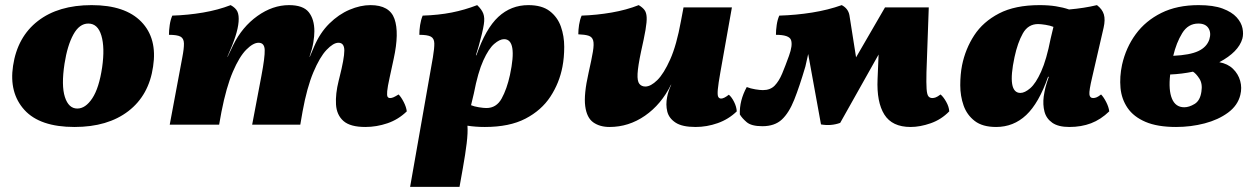

<svg xmlns="http://www.w3.org/2000/svg" viewBox="-20 -487 4918 750"><path d="M271 9Q136 9 75.5 -57.5Q15 -124 31 -230Q48 -343 128 -405Q208 -467 338 -467Q469 -467 532 -402Q595 -337 578 -227Q562 -115 481.5 -53Q401 9 271 9ZM282 -63Q314 -63 340.5 -103Q367 -143 379 -224Q390 -301 376 -348Q362 -395 325 -395Q290 -395 266.5 -352Q243 -309 232 -238Q219 -153 233.5 -108Q248 -63 282 -63Z M1407 9Q1348 9 1321.5 -14.5Q1295 -38 1292.5 -79Q1290 -120 1303 -172L1306 -184Q1325 -259 1325 -289.5Q1325 -320 1302 -320Q1282 -320 1255.5 -292Q1229 -264 1204 -204.5Q1179 -145 1162 -52L1153 0H965L1001 -190Q1015 -264 1014 -292Q1013 -320 990 -320Q969 -320 942 -293Q915 -266 889.5 -206.5Q864 -147 845 -50L836 0H643L692 -262Q699 -298 698.5 -317.5Q698 -337 685 -344Q672 -351 640 -351Q640 -369 643 -389.5Q646 -410 653 -426Q715 -428 773.5 -438Q832 -448 881 -467Q901 -456 907.5 -441.5Q914 -427 912 -402Q910 -377 899.5 -344.5Q889 -312 868 -265H869L891 -311Q926 -382 985.5 -424.5Q1045 -467 1109 -467Q1164 -467 1186 -439.5Q1208 -412 1208 -365Q1208 -346 1204 -321.5Q1200 -297 1189 -265H1190L1207 -305Q1230 -359 1266.5 -395Q1303 -431 1345.5 -449Q1388 -467 1427 -467Q1502 -467 1521 -413Q1540 -359 1518 -258L1502 -184Q1494 -148 1492.5 -131Q1491 -114 1494 -109Q1497 -104 1504 -104Q1510 -104 1517 -107Q1524 -110 1537 -118Q1547 -108 1557 -88.5Q1567 -69 1569 -52Q1536 -20 1493.5 -5.5Q1451 9 1407 9Z M1582 243 1671 -263Q1677 -299 1676.5 -318Q1676 -337 1663 -344Q1650 -351 1618 -351Q1618 -369 1621 -389Q1624 -409 1631 -426Q1693 -428 1744 -438Q1795 -448 1844 -467Q1862 -450 1868 -433.5Q1874 -417 1870 -392Q1868 -378 1862.5 -355Q1857 -332 1850.5 -309Q1844 -286 1839 -271H1841Q1877 -375 1926.5 -421Q1976 -467 2044 -467Q2097 -467 2127.5 -443.5Q2158 -420 2171 -383Q2184 -346 2184 -304Q2184 -262 2177 -226Q2165 -163 2130 -109.5Q2095 -56 2032.5 -23.5Q1970 9 1874 9Q1838 9 1806 4Q1808 31 1803 72.5Q1798 114 1788 170L1775 243ZM1831 -122 1820 -76Q1832 -71 1850.5 -68Q1869 -65 1880 -65Q1919 -65 1939.5 -102Q1960 -139 1972 -194Q2002 -334 1949 -334Q1932 -334 1910.5 -315.5Q1889 -297 1868 -251Q1847 -205 1831 -122Z M2361 9Q2323 9 2297.5 -9Q2272 -27 2266 -72.5Q2260 -118 2279 -202Q2291 -255 2296 -285Q2301 -315 2297 -329Q2293 -343 2279 -347.5Q2265 -352 2239 -353Q2239 -370 2242 -390Q2245 -410 2252 -426Q2311 -428 2369 -438Q2427 -448 2475 -467Q2490 -458 2497.5 -448Q2505 -438 2506 -420Q2507 -402 2501.5 -370Q2496 -338 2484 -285Q2472 -228 2470.5 -199Q2469 -170 2477.5 -159.5Q2486 -149 2501 -149Q2522 -149 2547.5 -174Q2573 -199 2598 -255Q2623 -311 2640 -405L2650 -458H2839L2794 -205Q2786 -160 2784 -138Q2782 -116 2785.5 -109Q2789 -102 2797 -102Q2808 -102 2827 -117Q2838 -108 2847.5 -89Q2857 -70 2858 -52Q2826 -21 2783.5 -6Q2741 9 2697 9Q2645 9 2619 -8Q2593 -25 2586.5 -51.5Q2580 -78 2586 -108Q2588 -119 2592 -131Q2596 -143 2602 -156H2601Q2563 -79 2499.5 -35Q2436 9 2361 9Z M3537 9Q3465 9 3434.5 -39.5Q3404 -88 3408 -178L3412 -274L3262 -7Q3226 6 3187 -1L3137 -276L3126 -227Q3103 -149 3082.5 -97.5Q3062 -46 3034 -20Q3006 6 2958 6Q2915 6 2896.5 -10Q2878 -26 2870 -40Q2868 -94 2897 -147Q2912 -141 2930.5 -138Q2949 -135 2960 -135Q2989 -135 3006 -152.5Q3023 -170 3035.5 -200Q3048 -230 3062 -269Q3077 -310 3070 -330.5Q3063 -351 3011 -351Q3011 -369 3014 -389.5Q3017 -410 3024 -426Q3090 -428 3152.5 -438Q3215 -448 3268 -467Q3293 -454 3298 -428L3324 -263L3437 -458H3608L3599 -205Q3598 -162 3599.5 -140Q3601 -118 3606.5 -111Q3612 -104 3622 -104Q3628 -104 3635 -106.5Q3642 -109 3654 -118Q3665 -109 3676 -89.5Q3687 -70 3688 -52Q3657 -20 3615.5 -5.5Q3574 9 3537 9Z M4265 -467Q4286 -451 4292 -430.5Q4298 -410 4291 -379L4246 -184Q4234 -133 4235.5 -118.5Q4237 -104 4250 -104Q4257 -104 4264 -107Q4271 -110 4281 -118Q4291 -108 4301 -88.5Q4311 -69 4313 -52Q4280 -20 4242 -5.5Q4204 9 4157 9Q4114 9 4090.5 -7.5Q4067 -24 4060 -51Q4053 -78 4057 -110Q4060 -130 4064 -146Q4068 -162 4077 -187H4074Q4038 -84 3988.5 -37.5Q3939 9 3871 9Q3818 9 3787.5 -14.5Q3757 -38 3744 -75Q3731 -112 3731 -154Q3731 -196 3738 -232Q3751 -296 3785.5 -349Q3820 -402 3882.5 -434.5Q3945 -467 4041 -467Q4076 -467 4104.5 -462.5Q4133 -458 4156 -450Q4215 -455 4265 -467ZM3943 -264Q3913 -124 3966 -124Q3983 -124 4004.5 -142.5Q4026 -161 4047 -207.5Q4068 -254 4084 -336L4095 -382Q4083 -387 4064.5 -390Q4046 -393 4035 -393Q3996 -393 3975.5 -356.5Q3955 -320 3943 -264Z M4574 9Q4501 9 4454.5 -11Q4408 -31 4384.5 -65.5Q4361 -100 4357 -143.5Q4353 -187 4363 -234Q4378 -301 4416.5 -353.5Q4455 -406 4516.5 -436.5Q4578 -467 4662 -467Q4720 -467 4756 -453.5Q4792 -440 4810.5 -419.5Q4829 -399 4833.5 -376.5Q4838 -354 4833 -336Q4818 -284 4743 -244Q4776 -238 4796.5 -218Q4817 -198 4824.5 -171Q4832 -144 4825 -116Q4815 -75 4777 -47Q4739 -19 4685.5 -5Q4632 9 4574 9ZM4661 -395Q4621 -395 4598 -357.5Q4575 -320 4563 -269Q4628 -272 4661 -287.5Q4694 -303 4704 -333Q4712 -359 4700.5 -377Q4689 -395 4661 -395ZM4673 -129Q4678 -160 4665 -180Q4652 -200 4640 -207Q4597 -198 4551 -196Q4544 -135 4558 -101.5Q4572 -68 4606 -68Q4625 -68 4646.5 -81Q4668 -94 4673 -129Z"/></svg>

Font: Vollkorn Black
Style: Italic
Weight: 900
Italic angle: -11°
Designer: Friedrich Althausen
Foundry: Friedrich Althausen
Version: Version 5.000; ttfautohint (v1.8.3)